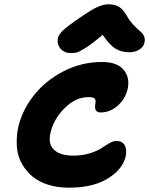

<svg xmlns="http://www.w3.org/2000/svg" viewBox="-20 -952 688 886"><path d="M306.2 -707Q278.3 -707 261 -725.3Q243.7 -743.7 246.1 -770Q247.6 -788.1 266.4 -807.6Q285.2 -827.1 352.1 -873Q392.1 -899.4 408 -908.7Q423.8 -918 442.9 -925Q461.9 -932.1 481 -932.1Q511.2 -932.1 529.5 -920.4Q547.9 -908.7 563 -882.8Q577.1 -857.4 595.5 -837.6Q613.8 -817.9 625.5 -808.8Q637.2 -799.8 643.8 -786.9Q650.4 -773.9 647 -756.8Q643.6 -736.3 623.5 -723.6Q603.5 -710.9 577.1 -710.9Q539.1 -710.9 511.7 -728.3Q484.4 -745.6 454.1 -791Q406.7 -751.5 377 -732.4Q347.2 -713.4 335.2 -710.2Q323.2 -707 306.2 -707ZM297.9 -85.9Q245.6 -85.9 202.1 -99.6Q158.7 -113.3 129.4 -137.9Q100.1 -162.6 81.1 -196.3Q62 -230 58.3 -270Q54.7 -310.1 62 -355Q78.6 -437.5 133.3 -508.3Q188 -579.1 272.2 -622.6Q356.4 -666 451.2 -666Q519.5 -666 549.6 -631.1Q579.6 -596.2 569.8 -544.9Q560.1 -497.6 524.2 -465.3Q488.3 -433.1 444.8 -433.1Q412.6 -433.1 419.9 -473.1Q423.3 -489.3 417.2 -496.6Q411.1 -503.9 388.2 -503.9Q328.6 -503.9 276.9 -451.7Q225.1 -399.4 211.9 -334Q202.1 -285.2 230.7 -259.5Q259.3 -233.9 318.8 -233.9Q358.9 -233.9 393.6 -244.4Q428.2 -254.9 447.3 -267.8Q466.3 -280.8 484.9 -291.3Q503.4 -301.8 515.1 -301.8Q543.9 -301.8 555.2 -282.5Q566.4 -263.2 560.1 -231Q547.4 -171.9 478.5 -128.9Q409.7 -85.9 297.9 -85.9Z"/></svg>

Font: Shantell Sans Irregular Bouncy
Style: Bold Italic
Weight: 700
Italic angle: -11.31°
Designer: Stephen Nixon, Anya Danilova, Shantell Martin
Foundry: Arrow Type
Version: Version 1.006;[9816181b4]